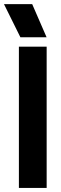

<svg xmlns="http://www.w3.org/2000/svg" viewBox="-43 -931 302 951"><path d="M188.1 -700V0H50.6V-700ZM-23.3 -910.6H116.4L187.8 -746.3H58.1Z"/></svg>

Font: TASA Explorer VF
Style: Regular
Weight: 400
Designer: Weizhong Zhang
Foundry: Local Remote
Version: Version 1.000;Glyphs 3.2 (3192)